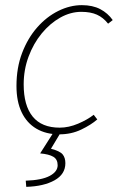

<svg xmlns="http://www.w3.org/2000/svg" viewBox="-20 -510 468 746"><path d="M210 12Q159 12 121.5 -10Q84 -32 64 -74Q44 -116 44 -176Q44 -247 66 -304.5Q88 -362 124.5 -403.5Q161 -445 206.5 -467.5Q252 -490 298 -490Q340 -490 369.5 -474.5Q399 -459 418 -432L400 -418Q381 -442 356.5 -453Q332 -464 296 -464Q254 -464 214 -441.5Q174 -419 142 -380Q110 -341 91 -290Q72 -239 72 -182Q72 -100 107 -57Q142 -14 212 -14Q247 -14 283.5 -29.5Q320 -45 344 -64L358 -46Q334 -25 295.5 -6.5Q257 12 210 12ZM82 216 80 192Q142 190 173 173.5Q204 157 204 132Q204 109 187 99Q170 89 136 86L192 -2H220L178 68Q213 77 223.5 90Q234 103 234 124Q234 167 192 190.5Q150 214 82 216Z"/></svg>

Font: Source Sans 3
Style: Italic
Weight: 200
Italic angle: -11°
Designer: Paul D. Hunt
Foundry: Adobe
Version: Version 3.046;hotconv 1.0.118;makeotfexe 2.5.65603